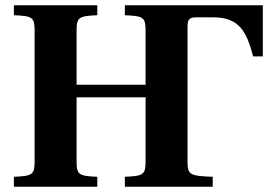

<svg xmlns="http://www.w3.org/2000/svg" viewBox="-20 -712 1037 732"><path d="M33 0H351V-38C280 -41 272 -46 272 -97V-341H535V-97C535 -46 527 -41 456 -38V0H791V-38C703 -41 695 -46 695 -97V-609C695 -639 702 -646 730 -646H791C889 -646 919 -597 945 -497H982V-692H456V-654C527 -651 535 -646 535 -595V-389H272V-595C272 -646 280 -651 351 -654V-692H33V-654C104 -651 112 -646 112 -595V-97C112 -46 104 -41 33 -38Z"/></svg>

Font: Heuristica
Style: Bold
Weight: 700
Version: Version 1.0.1